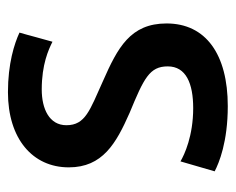

<svg xmlns="http://www.w3.org/2000/svg" viewBox="-75 -502 593 483"><g transform="rotate(-90 221.5 -260.5)"><path d="M191 -71C253 -71 296 -89 296 -135C296 -181 266 -195 179 -231C102 -265 42 -299 42 -384C42 -475 114 -537 231 -537C303 -537 353 -521 381 -508C373 -481 366 -452 358 -425C338 -435 301 -452 238 -452C189 -452 148 -433 148 -390C148 -342 186 -331 259 -298C343 -261 404 -229 404 -138C404 -39 326 16 196 16C106 16 53 -6 32 -17L57 -103C74 -93 121 -71 191 -71Z"/></g></svg>

Font: Repo Medium
Style: Regular
Weight: 500
Designer: Stefan Peev
Foundry: Context Ltd
Version: Version 1.502